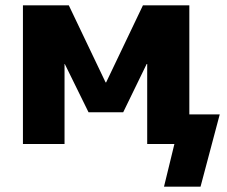

<svg xmlns="http://www.w3.org/2000/svg" viewBox="-20 -540 850 720"><path d="M530 -300 442 -119H312L223 -300H222V0H66V-520H238L376 -231H378L516 -520H690V-111H804L732 160H595L634 0H621H532V-300Z"/></svg>

Font: Mplus 1p ExtraBold
Style: Regular
Weight: 800
Version: Version 1.061